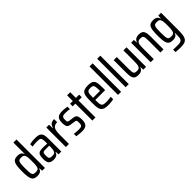

<svg xmlns="http://www.w3.org/2000/svg" viewBox="222 -2043 3541 3541"><g transform="rotate(-45 1993.0 -272.0)"><path d="M187 8Q145 8 117 -4Q89 -16 73.5 -45.5Q58 -75 51.5 -125.5Q45 -176 45 -254Q45 -332 51.5 -383.5Q58 -435 73.5 -464.5Q89 -494 116.5 -506Q144 -518 186 -518Q217 -518 240 -511.5Q263 -505 279 -489.5Q295 -474 304 -449H308V-743H389V0H316L312 -69H307Q299 -39 281.5 -22Q264 -5 240.5 1.5Q217 8 187 8ZM218 -64Q253 -64 272.5 -76.5Q292 -89 299 -119Q305 -144 306.5 -175.5Q308 -207 308 -261Q308 -302 306.5 -331Q305 -360 302 -377Q295 -415 274.5 -431Q254 -447 216 -447Q187 -447 169 -441.5Q151 -436 142 -417Q133 -398 129 -359.5Q125 -321 125 -255Q125 -189 128.5 -150Q132 -111 141.5 -93Q151 -75 169.5 -69.5Q188 -64 218 -64Z M611 8Q566 8 537 -6Q508 -20 495 -52.5Q482 -85 482 -141Q482 -200 493.5 -232.5Q505 -265 533 -278.5Q561 -292 609 -292Q620 -292 634.5 -292Q649 -292 665.5 -291.5Q682 -291 699.5 -290Q717 -289 736 -288V-322Q736 -367 731.5 -393Q727 -419 715.5 -431.5Q704 -444 682.5 -447Q661 -450 626 -450Q612 -450 593 -449Q574 -448 552 -446Q530 -444 506 -440V-503Q539 -511 575 -514.5Q611 -518 649 -518Q692 -518 721.5 -511.5Q751 -505 769.5 -491Q788 -477 798.5 -454.5Q809 -432 812.5 -399Q816 -366 816 -322V0H744L740 -69H734Q725 -38 707 -21.5Q689 -5 664.5 1.5Q640 8 611 8ZM639 -60Q660 -60 676 -63Q692 -66 703.5 -75Q715 -84 721 -100Q729 -119 732.5 -144.5Q736 -170 736 -202V-235H631Q601 -235 585.5 -228Q570 -221 565.5 -202Q561 -183 561 -147Q561 -112 567 -93Q573 -74 590 -67Q607 -60 639 -60Z M934 0V-510H1006L1010 -416H1015Q1025 -455 1042 -477.5Q1059 -500 1085 -509Q1111 -518 1145 -518V-437Q1096 -437 1067 -417Q1038 -397 1026.5 -354.5Q1015 -312 1015 -241V0Z M1350 8Q1328 8 1302.5 6Q1277 4 1253 1Q1229 -2 1211 -5V-69Q1226 -66 1242 -64Q1258 -62 1273.5 -61Q1289 -60 1306 -59.5Q1323 -59 1340 -59Q1375 -59 1393.5 -67Q1412 -75 1418.5 -92.5Q1425 -110 1425 -140Q1425 -170 1423 -185.5Q1421 -201 1410.5 -208Q1400 -215 1376 -218L1278 -232Q1248 -237 1230.5 -251.5Q1213 -266 1206 -294.5Q1199 -323 1199 -369Q1199 -413 1209 -442Q1219 -471 1239.5 -488Q1260 -505 1289.5 -511.5Q1319 -518 1358 -518Q1380 -518 1403 -516Q1426 -514 1447 -511Q1468 -508 1482 -504V-440Q1466 -445 1447.5 -447Q1429 -449 1408 -450Q1387 -451 1363 -451Q1333 -451 1314.5 -445Q1296 -439 1287 -422Q1278 -405 1278 -372Q1278 -346 1280.5 -330.5Q1283 -315 1293.5 -308Q1304 -301 1325 -298L1416 -286Q1442 -282 1462 -272Q1482 -262 1493 -233Q1504 -204 1504 -143Q1504 -101 1495 -72Q1486 -43 1467.5 -25Q1449 -7 1420 0.5Q1391 8 1350 8Z M1625 0V-442H1554V-510H1625V-658H1706V-510H1791V-442H1706V0Z M2033 8Q1982 8 1949 -1Q1916 -10 1896 -29.5Q1876 -49 1866.5 -79.5Q1857 -110 1854.5 -153.5Q1852 -197 1852 -254Q1852 -328 1856.5 -379Q1861 -430 1878.5 -460.5Q1896 -491 1931.5 -504.5Q1967 -518 2028 -518Q2076 -518 2106 -509Q2136 -500 2153.5 -480.5Q2171 -461 2178.5 -430.5Q2186 -400 2187.5 -356Q2189 -312 2189 -255V-230H1931Q1931 -174 1935 -140Q1939 -106 1951 -88.5Q1963 -71 1986.5 -65.5Q2010 -60 2049 -60Q2068 -60 2088 -61Q2108 -62 2130.5 -64.5Q2153 -67 2175 -71V-7Q2159 -3 2135 0.5Q2111 4 2085 6Q2059 8 2033 8ZM2112 -265V-290Q2112 -345 2108.5 -377Q2105 -409 2096 -425Q2087 -441 2070 -446.5Q2053 -452 2026 -452Q1995 -452 1976 -446Q1957 -440 1947.5 -423Q1938 -406 1934.5 -373.5Q1931 -341 1931 -287H2133Z M2294 0V-743H2375V0Z M2494 0V-743H2575V0Z M2821 8Q2779 8 2753.5 -3.5Q2728 -15 2714.5 -38.5Q2701 -62 2696 -99Q2691 -136 2691 -186V-510H2772V-214Q2772 -163 2775 -132.5Q2778 -102 2787 -87.5Q2796 -73 2812 -68.5Q2828 -64 2854 -64Q2885 -64 2903.5 -73.5Q2922 -83 2930.5 -104Q2939 -125 2942 -159.5Q2945 -194 2945 -244V-510H3026V0H2953L2950 -70H2945Q2936 -43 2919.5 -25.5Q2903 -8 2878.5 0Q2854 8 2821 8Z M3146 0V-510H3218L3222 -440H3227Q3236 -466 3251.5 -483Q3267 -500 3291.5 -509Q3316 -518 3351 -518Q3393 -518 3419 -506.5Q3445 -495 3458 -471Q3471 -447 3476 -411Q3481 -375 3481 -324V0H3400V-296Q3400 -346 3397.5 -375.5Q3395 -405 3386.5 -420Q3378 -435 3361.5 -440.5Q3345 -446 3317 -446Q3284 -446 3265.5 -434Q3247 -422 3239 -399Q3231 -376 3229 -342.5Q3227 -309 3227 -266V0Z M3738 199Q3715 199 3691.5 198Q3668 197 3646.5 195Q3625 193 3603 191V128Q3617 129 3633 129.5Q3649 130 3670.5 130.5Q3692 131 3723 131Q3766 131 3791 123.5Q3816 116 3828 96.5Q3840 77 3843 42Q3846 7 3846 -47V-65H3841Q3833 -40 3817 -25Q3801 -10 3778.5 -3Q3756 4 3725 4Q3683 4 3655 -8Q3627 -20 3611.5 -48.5Q3596 -77 3589.5 -128Q3583 -179 3583 -256Q3583 -337 3590 -388.5Q3597 -440 3612.5 -468Q3628 -496 3655.5 -507Q3683 -518 3725 -518Q3754 -518 3777.5 -511.5Q3801 -505 3818.5 -488Q3836 -471 3845 -440H3850L3854 -510H3927V-72Q3927 -1 3921.5 51Q3916 103 3897.5 135.5Q3879 168 3841 183.5Q3803 199 3738 199ZM3755 -67Q3791 -67 3810.5 -81Q3830 -95 3837 -128Q3842 -149 3844 -180.5Q3846 -212 3846 -256Q3846 -294 3844.5 -327Q3843 -360 3839 -377Q3831 -415 3812 -430.5Q3793 -446 3755 -446Q3725 -446 3706.5 -440Q3688 -434 3678.5 -415Q3669 -396 3666 -358Q3663 -320 3663 -256Q3663 -190 3666.5 -151.5Q3670 -113 3679.5 -95.5Q3689 -78 3707.5 -72.5Q3726 -67 3755 -67Z"/></g></svg>

Font: Saira Condensed Medium
Style: Regular
Weight: 500
Width: 3
Designer: Hector Gatti with collaboration of the Omnibus-Type team
Foundry: Omnibus-Type
Version: Version 1.101